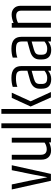

<svg xmlns="http://www.w3.org/2000/svg" viewBox="993 -1753 764 2790"><g transform="rotate(-90 1375.0 -358.0)"><path d="M297 -569H369L243 0H143L17 -569H90L145 -308L194 -50Q224 -216 297 -569Z M602 -61Q652 -61 698 -92V-569H769V0H701V-27Q643 2 582.5 2Q522 2 486 -34.5Q450 -71 450 -140V-569H521V-146Q521 -61 602 -61Z M907 -720H978V0H907Z M1116 -720H1186V0H1116ZM1348 -569H1423L1298 -295L1433 0H1354L1222 -295Z M1550 -162V-132Q1550 -92 1569 -73Q1588 -54 1641 -54Q1694 -54 1741 -93V-280L1627 -248Q1582 -235 1566 -216Q1550 -197 1550 -162ZM1640 -574Q1810 -574 1810 -429V0H1742V-41Q1691 4 1620 4Q1481 4 1481 -133V-165Q1481 -269 1602 -303L1742 -342V-429Q1741 -470 1719 -489Q1697 -508 1630.5 -508Q1564 -508 1508 -488V-555Q1565 -574 1640 -574Z M1975 -162V-132Q1975 -92 1994 -73Q2013 -54 2066 -54Q2119 -54 2166 -93V-280L2052 -248Q2007 -235 1991 -216Q1975 -197 1975 -162ZM2065 -574Q2235 -574 2235 -429V0H2167V-41Q2116 4 2045 4Q1906 4 1906 -133V-165Q1906 -269 2027 -303L2167 -342V-429Q2166 -470 2144 -489Q2122 -508 2055.5 -508Q1989 -508 1933 -488V-555Q1990 -574 2065 -574Z M2436 -543Q2503 -571 2558.5 -571Q2614 -571 2650 -536.5Q2686 -502 2686 -439V0H2615V-432Q2615 -505 2541 -505Q2494 -505 2439 -479V0H2368V-569H2436Z"/></g></svg>

Font: Khand
Style: Regular
Weight: 400
Designer: Devanagari: Sanchit Sawaria, Jyotish Sonowal; Latin: Satya Rajpurohit
Foundry: Indian Type Foundry
Version: Version 1.100;PS 1.0;hotconv 1.0.78;makeotf.lib2.5.61930; tt